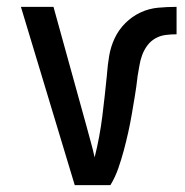

<svg xmlns="http://www.w3.org/2000/svg" viewBox="-20 -540 540 560"><path d="M198 0 41 -520H136L232 -173Q238 -150 244.5 -127Q251 -104 256 -81Q271 -141 278.5 -201.5Q286 -262 292 -323V-324Q294 -351 298.5 -377.5Q303 -404 314.5 -428.5Q326 -453 345.5 -472.5Q365 -492 389.5 -503.5Q414 -515 441 -517.5Q468 -520 495 -520V-440Q479 -440 463 -438Q447 -436 433 -428Q419 -420 409.5 -407Q400 -394 394.5 -379Q389 -364 386.5 -348Q384 -332 381 -316V-315Q378 -288 373.5 -261Q369 -234 364.5 -207.5Q360 -181 354 -154Q348 -127 341 -101Q334 -75 325 -49Q316 -23 302 0Z"/></svg>

Font: Iosevka SS04 Medium
Style: Regular
Weight: 500
Monospace: yes
Designer: Belleve Invis
Foundry: Belleve Invis
Version: Version 19.0.0; ttfautohint (v1.8.4)